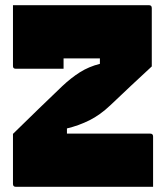

<svg xmlns="http://www.w3.org/2000/svg" viewBox="-20 -720 640 740"><path d="M225 -455H41Q30 -455 30 -465V-700H554Q565 -700 565 -689V-464Q528 -430 487.5 -392Q447 -354 405 -314Q366 -277 325 -256.5Q284 -236 238 -225V-205H559Q570 -205 570 -194V0H41Q30 0 30 -11V-204Q81 -254 129 -300.5Q177 -347 220 -388Q254 -420 288 -441.5Q322 -463 365 -474V-495H225Z"/></svg>

Font: Recursive Mn Lnr St XBk
Style: Regular
Weight: 1000
Monospace: yes
Version: Version 1.079;hotconv 1.0.112;makeotfexe 2.5.65598; ttfautoh